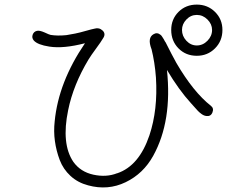

<svg xmlns="http://www.w3.org/2000/svg" viewBox="-20 -811 1040 835"><path d="M835.9 -791Q882.8 -791 915 -759.3Q947.3 -727.5 947.3 -680.7Q947.3 -632.8 915 -600.6Q882.8 -568.4 835.9 -568.4Q788.1 -568.4 756.3 -600.6Q724.6 -632.8 724.6 -680.7Q724.6 -727.5 756.3 -759.3Q788.1 -791 835.9 -791ZM902.3 -680.7Q902.3 -706.1 882.3 -726.1Q862.3 -746.1 835.9 -746.1Q809.6 -746.1 790.5 -726.1Q771.5 -706.1 771.5 -680.7Q771.5 -654.3 790.5 -633.8Q809.6 -613.3 835.9 -613.3Q862.3 -613.3 882.3 -633.8Q902.3 -654.3 902.3 -680.7ZM897.5 -350.6Q911.1 -339.8 903.8 -321.8Q896.5 -303.7 877 -306.6Q867.2 -307.6 856.9 -314.9Q846.7 -322.3 840.8 -328.6Q835 -335 823.2 -348.1Q811.5 -361.3 810.5 -362.3Q757.8 -419.9 706.1 -506.8Q729.5 -284.2 646.5 -133.8Q603.5 -55.7 526.4 -18.6Q449.2 18.6 363.3 -4.9Q318.4 -16.6 286.6 -45.9Q254.9 -75.2 239.7 -115.2Q224.6 -155.3 218.8 -197.3Q212.9 -239.3 217.8 -283.2Q234.4 -454.1 349.6 -623Q255.9 -598.6 194.3 -608.4Q143.6 -616.2 127 -634.8Q117.2 -646.5 122.1 -660.2Q127 -673.8 140.6 -676.8Q151.4 -679.7 173.8 -669.9Q194.3 -660.2 200.2 -659.2Q229.5 -654.3 268.6 -658.2Q287.1 -661.1 306.6 -665Q326.2 -668.9 353.5 -676.8Q380.9 -684.6 391.6 -686.5Q411.1 -692.4 426.8 -677.7Q441.4 -663.1 427.7 -643.6Q419.9 -629.9 397.9 -600.1Q376 -570.3 365.2 -552.7Q298.8 -442.4 276.4 -332Q246.1 -185.5 298.8 -107.4Q330.1 -63.5 386.2 -51.3Q442.4 -39.1 489.3 -57.6H490.2Q585 -89.8 629.9 -222.7Q667 -334 658.2 -473.6Q653.3 -540 638.7 -598.6V-597.7Q620.1 -646.5 647.5 -662.1Q663.1 -671.9 678.7 -659.2Q682.6 -656.2 686.5 -649.4Q690.4 -643.6 692.4 -640.1Q694.3 -636.7 697.3 -630.9Q699.2 -627.9 700.2 -627Q727.5 -572.3 747.1 -537.1Q821.3 -410.2 897.5 -350.6Z"/></svg>

Font: irohamaru Light
Style: Regular
Weight: 200
Designer: [Source Han Sans]
Ryoko NISHIZUKA  (kana & ideographs); Paul D. Hunt (Latin, Greek & Cyrillic); Wenlong ZHANG  (bopomofo
Version: Version 1.01